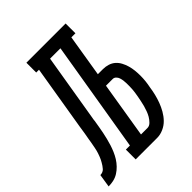

<svg xmlns="http://www.w3.org/2000/svg" viewBox="-263 -852 969 969"><g transform="rotate(-45 222.0 -367.5)"><path d="M-56 0 -45 -70Q-37 -70 -29 -73Q-21 -76 -15 -82.5Q-9 -89 -4.5 -96Q0 -103 4.5 -110.5Q9 -118 12.5 -125.5Q16 -133 19 -141Q22 -149 24.5 -156.5Q27 -164 29 -172Q31 -180 32.5 -188Q34 -196 35.5 -204Q37 -212 38.5 -220Q40 -228 41 -236Q45 -256 48 -275.5Q51 -295 54 -315L112 -665H92V-735H372V-665H343L306 -439H342Q361 -439 378.5 -433.5Q396 -428 409 -416.5Q422 -405 430.5 -389Q439 -373 444 -355.5Q449 -338 451 -319.5Q453 -301 453 -282Q453 -263 451 -244Q449 -225 445 -206Q442 -184 436.5 -161.5Q431 -139 423 -117.5Q415 -96 403 -75Q391 -54 374.5 -37Q358 -20 335.5 -10Q313 0 291 0H137V-70H166L265 -665H191L131 -304Q130 -298 129 -293Q128 -288 128 -283Q125 -265 122 -247Q119 -229 115.5 -211.5Q112 -194 107.5 -176Q103 -158 97.5 -140.5Q92 -123 84.5 -105.5Q77 -88 67 -72Q57 -56 43.5 -42Q30 -28 14 -18Q-2 -8 -20 -4Q-38 0 -56 0ZM245 -70H291Q305 -70 316.5 -81.5Q328 -93 335.5 -106Q343 -119 348 -133Q353 -147 357 -161Q361 -175 363.5 -189Q366 -203 369 -217Q371 -228 372.5 -238.5Q374 -249 375 -260Q376 -271 376 -282Q376 -293 376 -303.5Q376 -314 374.5 -324.5Q373 -335 370 -344.5Q367 -354 359.5 -361.5Q352 -369 342 -369H294Z"/></g></svg>

Font: Iosevka Slab
Style: Italic
Weight: 400
Italic angle: -9°
Monospace: yes
Designer: Belleve Invis
Foundry: Belleve Invis
Version: Version 11.1.0; ttfautohint (v1.8.3)